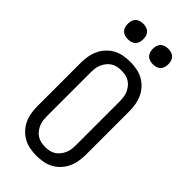

<svg xmlns="http://www.w3.org/2000/svg" viewBox="-293 -1012 1085 1085"><g transform="rotate(45 250.0 -469.5)"><path d="M250 8Q223 8 196.5 3Q170 -2 147 -14.5Q124 -27 105.5 -47Q87 -67 76 -91Q65 -115 60.5 -141.5Q56 -168 56 -195V-540Q56 -567 60.5 -593.5Q65 -620 76 -644Q87 -668 105.5 -688Q124 -708 147 -720.5Q170 -733 196.5 -738Q223 -743 250 -743Q277 -743 303.5 -738Q330 -733 353 -720.5Q376 -708 394.5 -688Q413 -668 424 -644Q435 -620 439.5 -593.5Q444 -567 444 -540V-195Q444 -168 439.5 -141.5Q435 -115 424 -91Q413 -67 394.5 -47Q376 -27 353 -14.5Q330 -2 303.5 3Q277 8 250 8ZM250 -62Q267 -62 283.5 -65.5Q300 -69 314 -78Q328 -87 338.5 -100.5Q349 -114 355.5 -129.5Q362 -145 364 -161.5Q366 -178 366 -195V-540Q366 -557 364 -573.5Q362 -590 355.5 -605.5Q349 -621 338.5 -634.5Q328 -648 314 -657Q300 -666 283.5 -669.5Q267 -673 250 -673Q233 -673 216.5 -669.5Q200 -666 186 -657Q172 -648 161.5 -634.5Q151 -621 144.5 -605.5Q138 -590 136 -573.5Q134 -557 134 -540V-195Q134 -178 136 -161.5Q138 -145 144.5 -129.5Q151 -114 161.5 -100.5Q172 -87 186 -78Q200 -69 216.5 -65.5Q233 -62 250 -62ZM350 -823Q338 -823 325.5 -826.5Q313 -830 304 -839Q295 -848 291.5 -860.5Q288 -873 288 -885Q288 -897 291.5 -909.5Q295 -922 304 -931Q313 -940 325.5 -943.5Q338 -947 350 -947Q362 -947 374.5 -943.5Q387 -940 396 -931Q405 -922 408.5 -909.5Q412 -897 412 -885Q412 -873 408.5 -860.5Q405 -848 396 -839Q387 -830 374.5 -826.5Q362 -823 350 -823ZM150 -823Q138 -823 125.5 -826.5Q113 -830 104 -839Q95 -848 91.5 -860.5Q88 -873 88 -885Q88 -897 91.5 -909.5Q95 -922 104 -931Q113 -940 125.5 -943.5Q138 -947 150 -947Q162 -947 174.5 -943.5Q187 -940 196 -931Q205 -922 208.5 -909.5Q212 -897 212 -885Q212 -873 208.5 -860.5Q205 -848 196 -839Q187 -830 174.5 -826.5Q162 -823 150 -823Z"/></g></svg>

Font: Iosevka Fixed
Style: Regular
Weight: 400
Monospace: yes
Designer: Belleve Invis
Foundry: Belleve Invis
Version: Version 33.2.4